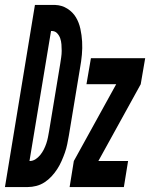

<svg xmlns="http://www.w3.org/2000/svg" viewBox="-66 -755 606 775"><path d="M-46 0 75 -735H157Q184 -734 206 -720Q228 -706 240.5 -685Q253 -664 258.5 -638.5Q264 -613 265.5 -587Q267 -561 264.5 -534Q262 -507 257 -480L212 -208Q209 -191 205.5 -173.5Q202 -156 196 -139Q190 -122 182.5 -105Q175 -88 165 -72.5Q155 -57 142 -43Q129 -29 113.5 -19Q98 -9 80.5 -4.5Q63 0 46 0ZM53 -105Q66 -105 77 -112Q88 -119 96.5 -129.5Q105 -140 111 -152Q117 -164 121 -176Q125 -188 127.5 -200.5Q130 -213 132 -225L177 -497Q179 -510 181 -523.5Q183 -537 183 -550Q183 -563 182 -576Q181 -589 177 -600.5Q173 -612 164.5 -621Q156 -630 142 -630H140ZM215 0 232 -105 403 -415H283L301 -520H520L502 -415L331 -105H451L434 0Z"/></svg>

Font: Iosevka SS18 Extrabold
Style: Italic
Weight: 800
Italic angle: -9°
Monospace: yes
Designer: Belleve Invis
Foundry: Belleve Invis
Version: Version 25.1.1; ttfautohint (v1.8.4)